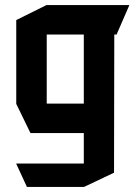

<svg xmlns="http://www.w3.org/2000/svg" viewBox="-20 -533 535 756"><path d="M164 -397V-513H489V-512L439 -397ZM86 203 44 112V111H310V203ZM100 -9 44 -124V-125H310V-9ZM44 -125V-454L163 -513H164V-125ZM310 203V-397H430L429 147L311 203Z"/></svg>

Font: Foldit Medium
Style: Regular
Weight: 500
Version: Version 1.003